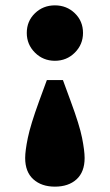

<svg xmlns="http://www.w3.org/2000/svg" viewBox="-20 -510 410 717"><path d="M185 -490Q229 -490 259.5 -460.5Q290 -431 290 -387Q290 -344 259.5 -313.5Q229 -283 185 -283Q141 -283 110.5 -313.5Q80 -344 80 -387Q80 -431 110.5 -460.5Q141 -490 185 -490ZM185 187Q135 187 104.5 159.5Q74 132 74 80Q74 53 84 4.5Q94 -44 126 -132L155 -211H215L244 -132Q277 -43 286.5 5Q296 53 296 80Q296 132 266 159.5Q236 187 185 187Z"/></svg>

Font: Source Serif Pro Black
Style: Regular
Weight: 900
Designer: Frank Grießhammer
Foundry: Adobe Systems Incorporated
Version: Version 3.001;hotconv 1.0.111;makeotfexe 2.5.65597